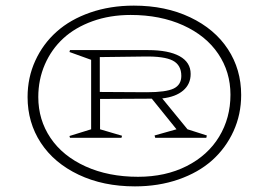

<svg xmlns="http://www.w3.org/2000/svg" viewBox="-20 -644 956 683"><path d="M460 19Q543.9 19 615 -5.6Q686 -30.3 734.6 -73.7Q783.2 -117.2 810.5 -177Q837.9 -236.8 837.9 -306.2Q837.9 -397 790.8 -469Q743.7 -541 656.2 -582.5Q568.8 -624 456.1 -624Q372.1 -624 301 -599.4Q230 -574.7 181.4 -531.2Q132.8 -487.8 105.5 -428Q78.1 -368.2 78.1 -298.8Q78.1 -208 125.2 -136Q172.4 -64 259.8 -22.5Q347.2 19 460 19ZM116.2 -298.8Q116.2 -360.8 139.6 -414.8Q163.1 -468.8 205.3 -507.6Q247.6 -546.4 309.3 -568.6Q371.1 -590.8 444.8 -590.8Q550.3 -590.8 631.6 -554Q712.9 -517.1 756.3 -452.6Q799.8 -388.2 799.8 -307.1Q799.8 -224.1 759.5 -157.7Q719.2 -91.3 644 -53.2Q568.8 -15.1 471.2 -15.1Q365.7 -15.1 284.4 -52Q203.1 -88.9 159.7 -153.3Q116.2 -217.8 116.2 -298.8ZM227.1 -160.2 304.2 -184.1V-431.2L227.1 -459L229 -465.8H506.8Q579.6 -465.8 618.9 -444.1Q658.2 -422.4 658.2 -380.9Q658.2 -344.7 631.6 -322Q605 -299.3 557.1 -293.9L647 -184.1L715.8 -162.1L713.9 -153.8H532.2L529.8 -162.1L607.9 -184.1L520 -293L335.9 -292V-184.1L414.1 -161.1L412.1 -153.8H229ZM335 -316.9 502 -315.9Q570.8 -315.9 597.9 -329.1Q625 -342.3 625 -374Q625 -412.6 594.5 -428.5Q564 -444.3 492.2 -442.9L335 -440.9Z"/></svg>

Font: Halibut Exp Thin
Style: Regular
Weight: 250
Width: 7
Designer: Matteo Maggi
Foundry: Collletttivo
Version: Version 3.080 | FøM Fix